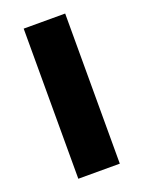

<svg xmlns="http://www.w3.org/2000/svg" viewBox="-111 -606 495 661"><g transform="rotate(-20 136.0 -275.0)"><path d="M212 0H60V-550H212Z"/></g></svg>

Font: Noto Sans Myanmar Condensed ExtraBold
Style: Regular
Weight: 800
Width: 3
Designer: Monotype Design Team
Foundry: Monotype Imaging Inc.
Version: Version 2.107; ttfautohint (v1.8.4.7-5d5b)